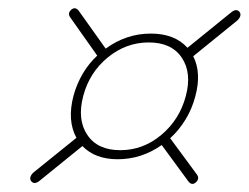

<svg xmlns="http://www.w3.org/2000/svg" viewBox="-20 -592 604 466"><path d="M55.5 -152.5Q52 -157.5 54.2 -163.5Q56.5 -169.5 62 -174L165.5 -257.5Q142.5 -299.5 158.5 -360Q166.5 -389 181.2 -413.8Q196 -438.5 216 -457L151 -549Q143 -559.5 153 -568.5Q162.5 -576.5 171 -566L236.5 -474Q286.5 -510.5 346 -510.5Q404 -510.5 435 -476L540.5 -561.5Q553.5 -572.5 561.5 -563Q565 -558 562.8 -552Q560.5 -546 555 -541.5L449 -455.5Q469.5 -415 454 -358Q446 -327.5 430.2 -301.8Q414.5 -276 393 -256.5L457.5 -169Q465.5 -158.5 455 -149Q445.5 -141 437 -152L372.5 -240Q323.5 -205.5 265.5 -205.5Q211 -205.5 180 -237.5L77 -154Q63.5 -142.5 55.5 -152.5ZM272 -227.5Q327.5 -227.5 371.8 -264.8Q416 -302 431 -359Q446 -415 421.2 -452Q396.5 -489 341 -489Q286 -489 241.5 -452.5Q197 -416 182 -359Q167 -302 191.8 -264.8Q216.5 -227.5 272 -227.5Z"/></svg>

Font: Fraunces 144pt S050 Light
Style: Italic
Weight: 300
Italic angle: -16°
Version: Version 1.000; ttfautohint (v1.8.3)